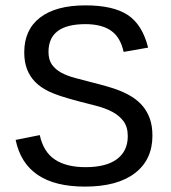

<svg xmlns="http://www.w3.org/2000/svg" viewBox="-20 -689 640 719"><path d="M550.8 -180.7Q550.8 -90.8 485.1 -40.5Q419.4 9.8 297.9 9.8Q74.7 9.8 38.6 -165L128.9 -183.1Q142.6 -120.1 185.5 -91.6Q228.5 -63 300.3 -63Q377.9 -63 418.2 -93.3Q458.5 -123.5 458.5 -179.2Q458.5 -213.4 442.6 -234.9Q426.8 -256.3 400.9 -270Q375 -283.7 342.5 -292.2Q310.1 -300.8 276.9 -309.1Q198.2 -329.6 164.8 -345.7Q131.3 -361.8 111.3 -382.6Q91.3 -403.3 81.1 -430.2Q70.8 -457 70.8 -493.2Q70.8 -577.6 130.1 -623.3Q189.5 -668.9 300.3 -668.9Q403.8 -668.9 458.5 -632.8Q513.2 -596.7 534.7 -510.7L442.9 -494.6Q431.2 -549.3 396 -574Q360.8 -598.6 299.8 -598.6Q161.6 -598.6 161.6 -494.6Q161.6 -465.3 174.6 -447Q187.5 -428.7 209.7 -416.7Q231.9 -404.8 261.5 -397Q291 -389.2 324.7 -380.4Q392.6 -363.3 422.4 -351.8Q452.1 -340.3 475.3 -325.7Q498.5 -311 515.1 -291Q531.7 -271 541.3 -244.1Q550.8 -217.3 550.8 -180.7Z"/></svg>

Font: Courier New
Style: Regular
Weight: 400
Designer: Steve Matteson
Foundry: Ascender Corporation
Version: Version 2.00.3